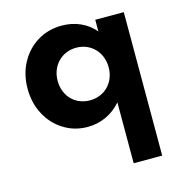

<svg xmlns="http://www.w3.org/2000/svg" viewBox="-114 -633 954 998"><g transform="rotate(-15 363.0 -134.0)"><path d="M636.5 260V-512H483V-449.5C441 -499.5 378 -528 306.5 -528C257.5 -528 213.5 -516 175 -492.5C136.5 -469 106 -436.5 84 -395.5C61.5 -354.5 50.5 -308 50.5 -256C50.5 -204.5 61.5 -158.5 83.5 -117.5C105.5 -76 135.5 -43.5 174 -20C212 4 255 16 303 16C373 16 437 -14 483 -67.5V260ZM349 -114.5C269 -114.5 212 -173.5 212 -256C212 -337.5 271 -397.5 349 -397.5C428.5 -397.5 486.5 -337 486.5 -255.5C486.5 -174 428.5 -114.5 349 -114.5Z"/></g></svg>

Font: Spartan
Style: Bold
Weight: 700
Designer: Matt Bailey, Mirko Velimirovic
Foundry: Matt Bailey
Version: Version 1.003